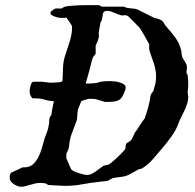

<svg xmlns="http://www.w3.org/2000/svg" viewBox="-20 -710 747 734"><path d="M17.1 -29.3Q17.1 -30.8 17.1 -33.9Q17.1 -37.1 17.8 -40.5Q18.6 -43.9 20 -46.6Q21.5 -49.3 23.9 -50.3L66.4 -70.3H73.7Q93.3 -70.3 106 -81.8Q118.7 -93.3 127.2 -110.4Q135.7 -127.4 140.9 -146.7Q146 -166 150.9 -182.1Q154.8 -192.9 159.7 -205.3Q164.6 -217.8 166 -230Q168 -236.8 168 -241.9Q168 -247.1 168.2 -251.5Q168.5 -255.9 170.2 -260.7Q171.9 -265.6 176.8 -271.5Q177.7 -282.7 180.4 -296.1Q183.1 -309.6 186 -323.2Q168.5 -323.7 151.6 -328.9Q134.8 -334 115.2 -334H104Q98.6 -340.3 95.9 -346.4Q93.3 -352.5 93.3 -360.8Q93.3 -364.7 94 -368.9Q94.7 -373 95.7 -378.9Q99.6 -392.6 102.3 -395Q105 -397.5 109.4 -397.5H141.6L169.9 -394Q176.8 -394 182.4 -394Q188 -394 194.8 -395Q201.2 -395 206.3 -395.5Q211.4 -396 215.8 -397.5Q216.8 -398.4 218 -400.4Q219.2 -402.3 219.2 -404.8Q220.2 -427.2 220.9 -450.7Q221.7 -474.1 228.5 -496.1Q232.4 -509.3 237.1 -522.5Q241.7 -535.6 245.8 -548.8Q250 -562 252.7 -575.7Q255.4 -589.4 255.4 -604.5V-610.4Q254.4 -611.8 252 -616Q249.5 -620.1 246.3 -625Q243.2 -629.9 240.2 -634Q237.3 -638.2 235.8 -639.6Q235.8 -640.6 235.1 -641.6Q234.4 -642.6 233.4 -642.6Q230.5 -641.6 227.3 -641.6Q224.1 -641.6 220.7 -641.6Q216.3 -641.6 212.4 -641.6Q208.5 -641.6 204.6 -642.6Q202.6 -642.6 197.5 -644Q192.4 -645.5 186.8 -647.7Q181.2 -649.9 177 -652.6Q172.9 -655.3 172.9 -658.2Q172.9 -665 176.8 -667.5Q180.7 -669.9 186 -674.3Q189.5 -676.8 191.7 -677.2Q193.8 -677.7 197.3 -677.7L213.9 -677.2Q214.4 -677.2 216.3 -678.5Q218.3 -679.7 220.7 -680.9Q223.1 -682.1 225.3 -683.3Q227.5 -684.6 228.5 -684.6Q236.8 -686.5 250.7 -687.7Q264.6 -689 279.5 -689.7Q294.4 -690.4 308.8 -690.4Q323.2 -690.4 333 -690.4H358.4L369.6 -684.6H454.1Q460 -681.2 466.3 -679.9Q472.7 -678.7 479 -678.2Q485.4 -677.7 491.7 -677Q498 -676.3 504.4 -674.3L567.9 -642.6Q568.8 -642.1 572 -641.4Q575.2 -640.6 578.9 -639.4Q582.5 -638.2 585.7 -637.5Q588.9 -636.7 588.9 -636.2Q594.7 -634.3 598.6 -631.1Q602.5 -627.9 605.2 -624Q607.9 -620.1 610.4 -615.7Q612.8 -611.3 616.2 -607.9Q635.3 -586.9 650.9 -565.4Q666.5 -543.9 673.3 -514.6Q673.3 -514.2 673.6 -511Q673.8 -507.8 674.3 -504.2Q674.8 -500.5 675.3 -497.3Q675.8 -494.1 676.3 -493.7Q678.2 -487.8 681.4 -483.2Q684.6 -478.5 687.5 -473.6Q690.4 -468.8 692.6 -463.6Q694.8 -458.5 694.8 -452.1Q694.8 -448.2 693.8 -442.1Q692.9 -436 692.4 -433.6Q692.9 -431.6 694.6 -428Q696.3 -424.3 697.3 -423.8Q698.2 -414.1 699 -405.5Q699.7 -397 699.7 -388.2Q699.7 -379.9 699 -371.8Q698.2 -363.8 697.3 -356.9Q697.3 -356.4 697.8 -354Q698.2 -351.6 698.5 -348.6Q698.7 -345.7 699.2 -343Q699.7 -340.3 699.7 -339.8V-339.4Q699.7 -327.6 696 -315.7Q692.4 -303.7 687.3 -292Q682.1 -280.3 676.3 -269.3Q670.4 -258.3 666 -248L660.2 -232.9Q656.2 -222.2 649.4 -210.2Q642.6 -198.2 634 -186.3Q625.5 -174.3 616.7 -163.3Q607.9 -152.3 600.1 -143.1Q582.5 -123 564.9 -102.1Q547.4 -81.1 523.4 -66.4Q522.5 -65.4 516.8 -64.2Q511.2 -63 510.7 -63L472.7 -42Q458 -35.2 442.6 -33.7Q427.2 -32.2 411.6 -29.3L389.6 -18.1Q388.2 -18.1 383.5 -17.6Q378.9 -17.1 373.5 -16.6Q368.2 -16.1 363.5 -15.6Q358.9 -15.1 358.4 -14.6Q327.6 -11.7 295.2 -5.6Q262.7 0.5 228.5 0.5Q225.1 0.5 215.8 0Q206.5 -0.5 196 -1Q185.5 -1.5 176.5 -2Q167.5 -2.4 164.1 -2.9Q156.7 -8.8 149.9 -9.8Q143.1 -10.7 134.8 -10.7Q124 -10.7 114.3 -8.5Q104.5 -6.3 95.2 -3.4Q85.9 -0.5 77.1 1.7Q68.4 3.9 59.6 3.9Q54.2 3.9 47.1 1.2Q40 -1.5 33.2 -5.9Q26.4 -10.3 21.7 -16.4Q17.1 -22.5 17.1 -29.3ZM324.7 -332.5Q317.9 -332.5 308.3 -329.3Q298.8 -326.2 291 -323.7L278.3 -292.5Q276.9 -286.1 276.4 -280.3Q275.9 -274.4 275.6 -268.6Q275.4 -262.7 274.7 -256.8Q273.9 -251 271.5 -245.1Q266.1 -230.5 262 -219.7Q257.8 -209 254.2 -199Q250.5 -189 247.8 -177.2Q245.1 -165.5 243.7 -148.9Q242.7 -139.2 238 -131.6Q233.4 -124 233.4 -115.2V-105Q233.9 -105 235.8 -100.3Q237.8 -95.7 240.2 -89.6Q242.7 -83.5 245.6 -76.9Q248.5 -70.3 250.5 -66.4Q252 -62 257.3 -58.3Q262.7 -54.7 270 -52Q277.3 -49.3 284.9 -47.1Q292.5 -44.9 298.3 -43.5Q299.8 -43.5 302 -42.7Q304.2 -42 312 -41Q320.8 -41 329.3 -44.9Q337.9 -48.8 346.2 -54.7Q354.5 -60.5 362.3 -66.7Q370.1 -72.8 377 -77.1Q377.9 -77.1 380.9 -77.6Q383.8 -78.1 387 -78.9Q390.1 -79.6 393.1 -80.3Q396 -81.1 396.5 -81.5Q403.8 -86.4 412.1 -93.5Q420.4 -100.6 428.5 -108.2Q436.5 -115.7 443.8 -123.3Q451.2 -130.9 456.5 -137.2Q459 -139.6 459.5 -143.1Q460 -146.5 460.2 -150.1Q460.4 -153.8 461.4 -157.5Q462.4 -161.1 465.8 -163.6Q474.1 -168 478.5 -171.9Q482.9 -175.8 485.4 -180.4Q487.8 -185.1 490 -190.7Q492.2 -196.3 496.1 -204.1Q499 -207 504.2 -214.8Q509.3 -222.7 514.9 -231.2Q520.5 -239.7 525.6 -247.3Q530.8 -254.9 533.2 -257.3Q540 -276.9 546.4 -299.3Q552.7 -321.8 555.2 -342.3Q556.6 -350.6 562.3 -356.7Q567.9 -362.8 567.9 -369.6Q576.7 -392.1 576.7 -417Q576.7 -441.9 567.9 -468.3L552.7 -512.2Q552.2 -513.2 551.3 -518.1Q550.8 -520 550.3 -522.5V-541Q549.3 -542.5 543.9 -552.5Q538.6 -562.5 532 -574Q525.4 -585.4 519.8 -594.7Q514.2 -604 513.2 -604.5L472.7 -645.5Q468.8 -649.4 465.3 -650.6Q461.9 -651.9 458 -651.9L447.3 -650.9L441.4 -651.9Q436 -653.3 429.7 -656Q423.3 -658.7 416.7 -661.4Q410.2 -664.1 403.3 -666.3Q396.5 -668.5 390.6 -668.5Q381.8 -668.5 378.2 -665.3Q374.5 -662.1 373.3 -657.5Q372.1 -652.8 371.8 -647Q371.6 -641.1 369.6 -636.2Q369.6 -634.3 367.4 -629.4Q365.2 -624.5 364.3 -624Q364.3 -622.6 363.3 -617.7Q362.3 -612.8 361.1 -606.9Q359.9 -601.1 359.1 -595.9Q358.4 -590.8 358.4 -589.4Q357.4 -588.4 357.4 -583Q357.4 -580.1 357.9 -575.4Q358.4 -570.8 358.4 -569.8Q357.4 -568.4 356.2 -563.7Q355 -559.1 355 -557.1Q355 -556.2 353.5 -553Q352.1 -549.8 350.3 -546.1Q348.6 -542.5 347.2 -539.3Q345.7 -536.1 345.7 -535.2V-504.9Q345.7 -504.4 344.2 -502.4Q342.8 -500.5 340.8 -498Q338.9 -495.6 337.4 -493.7Q335.9 -491.7 335.4 -491.2Q335 -490.2 334.7 -488.8Q334.5 -487.3 334 -486.3Q333.5 -484.9 332.5 -483.4Q326.7 -460 320.6 -437Q314.5 -414.1 307.6 -390.6Q311 -390.6 316.9 -390.6Q322.8 -390.6 329.1 -391.1Q335.4 -391.6 341.8 -392.1Q348.1 -392.6 352.5 -394Q363.8 -398.4 378.4 -399.2Q393.1 -399.9 400.9 -399.9Q407.7 -399.9 417.7 -398.9Q427.7 -397.9 437.3 -395Q446.8 -392.1 453.6 -387.5Q460.4 -382.8 460.4 -375.5Q460.4 -369.6 459 -366.2Q453.1 -350.1 447.5 -340.8Q441.9 -331.5 433.6 -327.1Q425.3 -322.8 413.1 -321.5Q400.9 -320.3 381.3 -320.3Q380.4 -320.8 374.5 -322.5Q368.7 -324.2 362.1 -326.2Q355.5 -328.1 349.6 -329.8Q343.8 -331.5 343.3 -331.5Z"/></svg>

Font: IM FELL English
Style: Italic
Weight: 400
Italic angle: -18°
Designer: Igino Marini
Foundry: Igino Marini
Version: 3.00